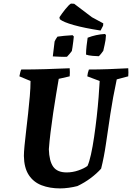

<svg xmlns="http://www.w3.org/2000/svg" viewBox="-20 -1037 735 1069"><path d="M315 12Q257 12 211.5 -5.5Q166 -23 140 -63Q114 -103 113 -169Q113 -189 116.5 -225.5Q120 -262 125.5 -308.5Q131 -355 136.5 -405Q142 -455 146 -502Q150 -549 150 -586L88 -612Q90 -621 92 -630.5Q94 -640 98 -650Q166 -650 233 -652Q300 -654 368 -657Q370 -634 368 -612L307 -598Q301 -562 292.5 -512Q284 -462 276 -407.5Q268 -353 261.5 -300.5Q255 -248 252 -206Q254 -140 276.5 -108.5Q299 -77 351 -77Q384 -77 416 -88Q448 -99 467 -113Q477 -134 486.5 -177Q496 -220 504 -274.5Q512 -329 518.5 -386.5Q525 -444 529 -496Q533 -548 535 -586L466 -612Q468 -632 475 -650Q529 -650 584 -652Q639 -654 694 -657Q696 -633 694 -612L630 -595Q608 -492 594.5 -402.5Q581 -313 570 -237Q559 -161 543 -98Q519 -71 485 -45.5Q451 -20 411 -1Q388 5 362.5 8.5Q337 12 315 12ZM459 -733Q459 -755 462 -781.5Q465 -808 468 -827Q514 -845 565 -848L570 -841Q569 -814 562.5 -787.5Q556 -761 555 -754Q552 -749 543 -738Q534 -727 530 -724Q519 -724 495.5 -726Q472 -728 459 -733ZM274 -723 284 -806Q290 -820 300 -833Q310 -835 337 -837.5Q364 -840 384 -841L391 -834Q390 -824 388 -806.5Q386 -789 383.5 -773.5Q381 -758 380 -753Q376 -747 367 -736.5Q358 -726 353 -721Q339 -720 316 -721Q293 -722 274 -723ZM540 -867Q449 -881 390.5 -897.5Q332 -914 313 -930L311 -941Q324 -961 343.5 -985.5Q363 -1010 375 -1017L393 -1016L492 -941L555 -907L554 -894Q550 -888 547 -880.5Q544 -873 540 -867Z"/></svg>

Font: Labrada
Style: Bold Italic
Weight: 700
Italic angle: -7°
Designer: Mercedes Jáuregui
Foundry: Omnibus-Type Team
Version: Version 1.000; ttfautohint (v1.8.4.7-5d5b)